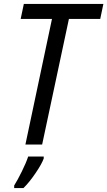

<svg xmlns="http://www.w3.org/2000/svg" viewBox="-20 -734 545 975"><path d="M244 -638H85L101 -714H505L489 -638H330L194 0H109ZM52 208Q69 181 91 136.5Q113 92 123 61H202V71Q192 99 160 146Q128 193 99 221H52Z"/></svg>

Font: Noto Sans UI Narrow
Style: Italic
Weight: 400
Width: 4
Italic angle: -12°
Designer: Monotype Design Team
Foundry: Monotype Imaging Inc.
Version: Version 1.001